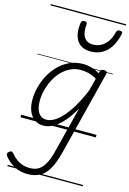

<svg xmlns="http://www.w3.org/2000/svg" viewBox="-211 -981 991 1472"><g transform="rotate(15 285.0 -245.5)"><path d="M162 407Q105 407 59.5 383Q14 359 -19 318Q-28 308 -28 298.5Q-28 289 -16 279Q-5 270 2.5 271.5Q10 273 18 282Q49 319 85 338.5Q121 358 167 358Q212 358 241 338.5Q270 319 290.5 279Q311 239 326 177L417 -182Q378 -112 338 -67.5Q298 -23 259 -3Q220 17 184 17Q144 17 114.5 -4Q85 -25 69 -63.5Q53 -102 53 -156Q53 -203 66 -253.5Q79 -304 104 -351Q129 -398 166.5 -436Q204 -474 252.5 -496.5Q301 -519 361 -519Q393 -519 427.5 -509Q462 -499 492 -481L496 -496Q499 -507 505.5 -511Q512 -515 525 -515Q542 -515 547 -508Q552 -501 549 -490L380 180Q360 259 332 309.5Q304 360 263.5 383.5Q223 407 162 407ZM196 -33Q235 -33 278.5 -66Q322 -99 368 -167Q414 -235 457 -339L481 -435Q444 -456 413.5 -463Q383 -470 355 -470Q309 -470 270.5 -451Q232 -432 202 -400Q172 -368 151.5 -327.5Q131 -287 120.5 -244Q110 -201 110 -160Q110 -123 119 -94.5Q128 -66 147.5 -49.5Q167 -33 196 -33ZM387 -626Q314 -626 279.5 -676.5Q245 -727 258 -819Q259 -829 265.5 -834Q272 -839 283 -839Q295 -839 300.5 -834Q306 -829 305 -819Q298 -753 320.5 -717.5Q343 -682 391 -682Q445 -682 484 -718.5Q523 -755 537 -818Q540 -829 546 -834Q552 -839 563 -839Q576 -839 582 -833Q588 -827 585 -817Q571 -754 543.5 -711.5Q516 -669 476.5 -647.5Q437 -626 387 -626ZM0 378H598V388H0ZM0 -20H598V0H0ZM0 -505H598V-500H0ZM0 -898H598V-888H0Z"/></g></svg>

Font: Playwrite DE SAS Guides
Style: Regular
Weight: 400
Designer: Veronika Burian, José Scaglione
Foundry: TypeTogether
Version: Version 1.003